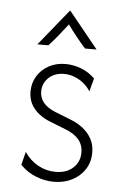

<svg xmlns="http://www.w3.org/2000/svg" viewBox="-47 -635 439 678"><g transform="rotate(5 172.0 -295.5)"><path d="M169.4 8.3Q136.8 8.3 104.9 -4.5Q72.9 -17.4 50 -41.7L61.8 -88.2Q80.6 -59.7 109.7 -43.4Q138.9 -27.1 172.2 -27.1Q211.1 -27.1 234.4 -48.6Q257.6 -70.1 257.6 -102.8Q257.6 -130.6 241 -149.7Q224.3 -168.8 194.4 -179.9L138.2 -202.1Q116.7 -210.4 98.6 -224.3Q80.6 -238.2 70.1 -257.6Q59.7 -277.1 59.7 -302.1Q59.7 -332.6 74.7 -356.9Q89.6 -381.2 115.6 -395.5Q141.7 -409.7 175 -409.7Q202.1 -409.7 229.9 -399.3Q257.6 -388.9 279.2 -367.4L266.7 -320.8Q256.2 -337.5 241.3 -349.3Q226.4 -361.1 209 -367.7Q191.7 -374.3 172.9 -374.3Q138.9 -374.3 118.1 -354.5Q97.2 -334.7 97.2 -305.6Q97.2 -283.3 111.1 -266.3Q125 -249.3 152.1 -238.2L208.3 -216Q232.6 -206.9 252.4 -191.7Q272.2 -176.4 284 -155.2Q295.8 -134 295.8 -106.2Q295.8 -72.9 279.5 -47.2Q263.2 -21.5 234.4 -6.6Q205.6 8.3 169.4 8.3ZM69.4 -470.1 173.6 -598.6H175L279.2 -470.1H238.2Q221.5 -488.9 205.6 -508.7Q189.6 -528.5 174.3 -550Q157.6 -528.5 141.7 -508.7Q125.7 -488.9 108.3 -470.1Z"/></g></svg>

Font: Afacad Flux ExtraLight
Style: Regular
Weight: 250
Designer: Kristian Moeller
Foundry: Dicotype
Version: Version 1.100